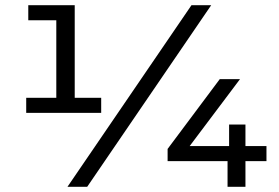

<svg xmlns="http://www.w3.org/2000/svg" viewBox="-20 -720 1074 740"><path d="M81 -285V-343H197V-642H89V-700H268V-343H370V-285ZM240 0 718 -700H794L316 0ZM626 -99V-146L827 -415H905L711 -157H863V-240H926V-157H1007V-99H926V0H857V-99Z"/></svg>

Font: Montserrat Medium
Style: Regular
Weight: 500
Designer: Julieta Ulanovsky
Foundry: Julieta Ulanovsky
Version: Version 9.000; ttfautohint (v1.8.4.7-5d5b)